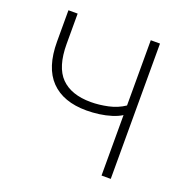

<svg xmlns="http://www.w3.org/2000/svg" viewBox="-126 -822 914 940"><g transform="rotate(20 330.5 -352.5)"><path d="M502 0V-315Q482 -302 452 -292.5Q422 -283 388.5 -278.5Q355 -274 323 -274Q202 -274 137.5 -340.5Q73 -407 73 -542V-705H121V-548Q121 -427 174 -373.5Q227 -320 329 -320Q372 -320 418.5 -330Q465 -340 502 -365V-705H550V0Z"/></g></svg>

Font: Nunito Sans 7pt SemiCondensed ExtraLight
Style: Regular
Weight: 250
Width: 4
Designer: Vernon Adams
Foundry: Vernon Adams
Version: Version 3.101;gftools[0.9.27]